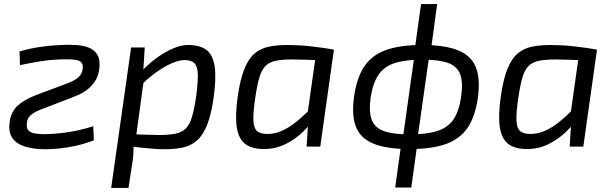

<svg xmlns="http://www.w3.org/2000/svg" viewBox="-20 -720 3004 943"><path d="M278 -499Q315 -501 351 -499Q387 -497 415 -486.5Q443 -476 458 -451.5Q473 -427 468 -384Q464 -347 447 -321.5Q430 -296 408 -279.5Q386 -263 364 -253.5Q342 -244 326 -238L180 -182Q146 -168 130 -153.5Q114 -139 112 -116Q109 -91 119.5 -79.5Q130 -68 151.5 -64.5Q173 -61 202 -61Q244 -62 283.5 -66.5Q323 -71 361.5 -79.5Q400 -88 438 -100L441 -31Q394 -13 350 -3.5Q306 6 268.5 9.5Q231 13 203 13Q146 13 104.5 0.5Q63 -12 42 -40.5Q21 -69 27 -118Q33 -169 65 -199.5Q97 -230 157 -253L293 -304Q343 -321 363.5 -339Q384 -357 386 -382Q389 -403 379.5 -413.5Q370 -424 344 -427Q318 -430 271 -428Q247 -427 225.5 -425Q204 -423 182 -419.5Q160 -416 135 -411.5Q110 -407 78 -400L76 -467Q126 -482 177 -489.5Q228 -497 278 -499Z M904 -499Q961 -499 993 -475.5Q1025 -452 1034 -395.5Q1043 -339 1029 -238Q1017 -156 997 -106Q977 -56 948 -30.5Q919 -5 880 4Q841 13 791 13Q766 13 738 11Q710 9 680.5 6Q651 3 623 -1.5Q595 -6 571 -11L595 -62Q650 -60 693.5 -58.5Q737 -57 760 -57Q810 -57 842 -63.5Q874 -70 893 -89.5Q912 -109 923 -146Q934 -183 943 -244Q953 -318 951.5 -357Q950 -396 934 -410.5Q918 -425 885 -425Q860 -425 823 -409Q786 -393 744.5 -363Q703 -333 661 -290L644 -330Q663 -359 693.5 -388.5Q724 -418 760 -443Q796 -468 833.5 -483.5Q871 -499 904 -499ZM691 -487 684 -377 692 -369 645 -25 636 -8Q636 18 634.5 41.5Q633 65 628 93L611 203H526L624 -487Z M1392 -499Q1418 -499 1447 -497.5Q1476 -496 1506.5 -492.5Q1537 -489 1566 -485Q1595 -481 1620 -476L1583 -423Q1528 -425 1484 -426.5Q1440 -428 1417 -428Q1367 -428 1335 -421.5Q1303 -415 1284 -396Q1265 -377 1254 -340Q1243 -303 1234 -242Q1223 -169 1224.5 -130Q1226 -91 1242.5 -76.5Q1259 -62 1293 -62Q1329 -62 1364.5 -77.5Q1400 -93 1437.5 -123.5Q1475 -154 1516 -197L1533 -156Q1508 -111 1468.5 -73Q1429 -35 1380.5 -11.5Q1332 12 1276 12Q1218 12 1185 -12.5Q1152 -37 1143 -94.5Q1134 -152 1148 -249Q1160 -331 1180 -381Q1200 -431 1229.5 -456.5Q1259 -482 1299.5 -490.5Q1340 -499 1392 -499ZM1535 -476H1620L1553 0H1486L1493 -115L1485 -123Z M2053 -499Q2165 -499 2229.5 -473Q2294 -447 2317 -390Q2340 -333 2327 -239Q2314 -148 2277 -93Q2240 -38 2171 -13Q2102 12 1992 12Q1880 12 1815.5 -14Q1751 -40 1728.5 -96.5Q1706 -153 1719 -246Q1732 -338 1769 -393.5Q1806 -449 1875 -474Q1944 -499 2053 -499ZM2054 -427Q1970 -427 1918 -410Q1866 -393 1838.5 -352Q1811 -311 1800 -239Q1791 -170 1806 -131Q1821 -92 1866 -76Q1911 -60 1992 -60Q2077 -60 2129 -77Q2181 -94 2208 -134.5Q2235 -175 2245 -246Q2255 -316 2240 -355.5Q2225 -395 2180.5 -411Q2136 -427 2054 -427ZM2127 -700 2098 -485 2091 -466 2029 -30V-8L2000 201H1921L1950 -8L1957 -30L2018 -465V-485L2048 -700Z M2684 -499Q2710 -499 2739 -497.5Q2768 -496 2798.5 -492.5Q2829 -489 2858 -485Q2887 -481 2912 -476L2875 -423Q2820 -425 2776 -426.5Q2732 -428 2709 -428Q2659 -428 2627 -421.5Q2595 -415 2576 -396Q2557 -377 2546 -340Q2535 -303 2526 -242Q2515 -169 2516.5 -130Q2518 -91 2534.5 -76.5Q2551 -62 2585 -62Q2621 -62 2656.5 -77.5Q2692 -93 2729.5 -123.5Q2767 -154 2808 -197L2825 -156Q2800 -111 2760.5 -73Q2721 -35 2672.5 -11.5Q2624 12 2568 12Q2510 12 2477 -12.5Q2444 -37 2435 -94.5Q2426 -152 2440 -249Q2452 -331 2472 -381Q2492 -431 2521.5 -456.5Q2551 -482 2591.5 -490.5Q2632 -499 2684 -499ZM2827 -476H2912L2845 0H2778L2785 -115L2777 -123Z"/></svg>

Font: Exo 2
Style: Italic
Weight: 400
Italic angle: -8°
Designer: Natanael Gama
Foundry: Natanael Gama
Version: Version 2.010